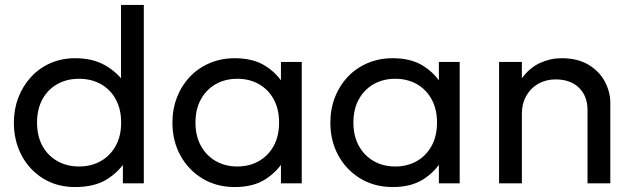

<svg xmlns="http://www.w3.org/2000/svg" viewBox="-20 -740 2558 775"><path d="M282.5 15Q210 15 154.2 -19.5Q98.5 -54 67.2 -112.8Q36 -171.5 36 -245Q36 -299 54 -346Q72 -393 104.8 -428.8Q137.5 -464.5 183 -484.8Q228.5 -505 283.5 -505Q354 -505 404.2 -476.5Q454.5 -448 487 -400L468.5 -379.5V-720H560.5V0H476V-115L489.5 -94Q461 -47 411.2 -16Q361.5 15 282.5 15ZM299 -68Q348.5 -68 386.8 -89.8Q425 -111.5 447 -151.2Q469 -191 469 -245Q469 -299.5 447.2 -339.2Q425.5 -379 387 -400.5Q348.5 -422 299 -422Q249.5 -422 211.2 -400.5Q173 -379 151.2 -339.2Q129.5 -299.5 129.5 -245Q129.5 -191 151.2 -151.2Q173 -111.5 211.5 -89.8Q250 -68 299 -68Z M928 15Q854 15 797 -19.5Q740 -54 708 -112.8Q676 -171.5 676 -245Q676 -300 694.5 -347.5Q713 -395 746.5 -430.2Q780 -465.5 826.2 -485.2Q872.5 -505 928 -505Q1002 -505 1051 -474Q1100 -443 1127.5 -395L1114 -375V-490H1198V0H1114V-115L1127.5 -95.5Q1100 -47.5 1051 -16.2Q1002 15 928 15ZM938 -68Q987 -68 1025 -89.8Q1063 -111.5 1084.8 -151.2Q1106.5 -191 1106.5 -245Q1106.5 -299.5 1084.8 -339.2Q1063 -379 1025 -400.5Q987 -422 938 -422Q889 -422 851 -400.5Q813 -379 791 -339.2Q769 -299.5 769 -245Q769 -191 791 -151.2Q813 -111.5 851 -89.8Q889 -68 938 -68Z M1565.5 15Q1491.5 15 1434.5 -19.5Q1377.5 -54 1345.5 -112.8Q1313.5 -171.5 1313.5 -245Q1313.5 -300 1332 -347.5Q1350.5 -395 1384 -430.2Q1417.5 -465.5 1463.8 -485.2Q1510 -505 1565.5 -505Q1639.5 -505 1688.5 -474Q1737.5 -443 1765 -395L1751.5 -375V-490H1835.5V0H1751.5V-115L1765 -95.5Q1737.5 -47.5 1688.5 -16.2Q1639.5 15 1565.5 15ZM1575.5 -68Q1624.5 -68 1662.5 -89.8Q1700.5 -111.5 1722.2 -151.2Q1744 -191 1744 -245Q1744 -299.5 1722.2 -339.2Q1700.5 -379 1662.5 -400.5Q1624.5 -422 1575.5 -422Q1526.5 -422 1488.5 -400.5Q1450.5 -379 1428.5 -339.2Q1406.5 -299.5 1406.5 -245Q1406.5 -191 1428.5 -151.2Q1450.5 -111.5 1488.5 -89.8Q1526.5 -68 1575.5 -68Z M1994.5 0V-490H2086.5V-424Q2118 -467 2160 -486Q2202 -505 2246 -505Q2312.5 -505 2356.2 -478.2Q2400 -451.5 2421.8 -410Q2443.5 -368.5 2443.5 -325V0H2351.5V-296.5Q2351.5 -352 2317 -385.8Q2282.5 -419.5 2223 -419.5Q2184 -419.5 2153.2 -402.2Q2122.5 -385 2104.5 -353.5Q2086.5 -322 2086.5 -281V0Z"/></svg>

Font: Geologica Cursive Light
Style: Regular
Weight: 300
Designer: Sindre Bremnes, Frode Helland
Foundry: Monokrom Skriftforlag AS
Version: Version 1.010;gftools[0.9.28]